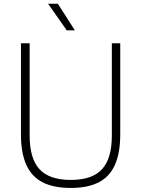

<svg xmlns="http://www.w3.org/2000/svg" viewBox="-20 -964 732 994"><path d="M346.5 9Q257.5 9 200.5 -20.2Q143.5 -49.5 116 -111Q88.5 -172.5 88.5 -268V-740H133.5V-262Q133.5 -143.5 184.5 -88Q235.5 -32.5 346.5 -32.5Q457.5 -32.5 508.2 -88Q559 -143.5 559 -262V-740H602.5V-268Q602.5 -172.5 575.2 -111Q548 -49.5 491.2 -20.2Q434.5 9 346.5 9ZM325.5 -807 229 -944.5H279.5L367.5 -807Z"/></svg>

Font: Encode Sans SC Condensed Thin ExtraLight
Style: Regular
Weight: 250
Version: Version 3.002